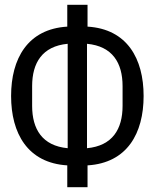

<svg xmlns="http://www.w3.org/2000/svg" viewBox="-20 -745 640 794"><path d="M258.2 -61.1V29.1H342V-61.1C506 -71 573.9 -193.9 573.9 -348C573.9 -502.1 506 -625 342 -634.9V-725.1H258.2V-634.9C94.1 -625 25.9 -502.1 25.9 -348C25.9 -193.9 94.1 -71 258.2 -61.1ZM112.9 -307.2V-388.8C112.9 -485.1 154.8 -554 259.9 -563.9V-132.1C154.8 -142 112.9 -210.9 112.9 -307.2ZM339.8 -132.1V-563.9C445 -554 486.9 -485.1 486.9 -388.8V-307.2C486.9 -210.9 445 -142 339.8 -132.1Z"/></svg>

Font: Margiela Mono
Style: Regular
Weight: 400
Designer: Mike Abbink, Paul van der Laan, Pieter van Rosmalen
Foundry: Bold Monday
Version: Version 2.003 2021